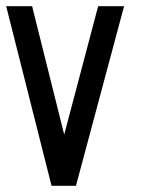

<svg xmlns="http://www.w3.org/2000/svg" viewBox="-20 -633 462 622"><path d="M0 -613H84L188 -197L298 -613H382L226 -31H147Z"/></svg>

Font: Satisfactory Mid
Style: Regular
Weight: 400
Designer: Sadat Fauzi
Foundry: Intuisi Creative
Version: Version 001.000